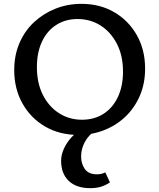

<svg xmlns="http://www.w3.org/2000/svg" viewBox="-20 -690 828 999"><path d="M387 12Q290 12 215 -31.5Q140 -75 97 -151.5Q54 -228 54 -325Q54 -403 81.5 -466.5Q109 -530 157.5 -575Q206 -620 269 -645Q332 -670 404 -670Q500 -670 574.5 -626.5Q649 -583 692 -507Q735 -431 735 -333Q735 -255 707.5 -191.5Q680 -128 632 -82.5Q584 -37 521 -12.5Q458 12 387 12ZM406 -67Q471 -67 519 -98Q567 -129 593.5 -185.5Q620 -242 620 -317Q620 -401 588 -462.5Q556 -524 503 -557.5Q450 -591 383 -591Q321 -591 273 -560.5Q225 -530 198.5 -473.5Q172 -417 172 -341Q172 -257 203.5 -195.5Q235 -134 288 -100.5Q341 -67 406 -67ZM450 289Q377 289 337.5 251Q298 213 298 147Q298 99 333 48Q368 -3 447 -44L483 -17Q441 12 421.5 48.5Q402 85 402 124Q402 162 421.5 189.5Q441 217 485 217Q496 217 507 214.5Q518 212 528 207L552 259Q530 274 505.5 281.5Q481 289 450 289Z"/></svg>

Font: Ysabeau SemiBold
Style: Regular
Weight: 600
Designer: Christian Thalmann (Catharsis Fonts)
Version: Version 2.000;gftools[0.9.27.dev2+g8671c4b]